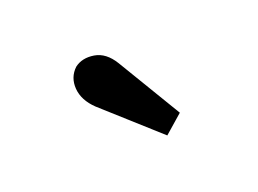

<svg xmlns="http://www.w3.org/2000/svg" viewBox="-48 -869 529 393"><g transform="rotate(-20 216.5 -673.0)"><path d="M262 -570 144 -676Q121 -698 119 -723.5Q117 -749 135 -766Q152 -779 177 -775Q202 -771 219 -743L302 -605Z"/></g></svg>

Font: Lora SemiBold
Style: Regular
Weight: 600
Designer: Olga Karpushina, Alexei Vanyashin (Cyrillic)
Foundry: Cyreal
Version: Version 3.011; ttfautohint (v1.8.4.7-5d5b)